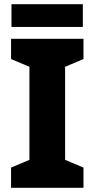

<svg xmlns="http://www.w3.org/2000/svg" viewBox="-20 -900 453 920"><path d="M380 0H33V-97L121 -134V-580L33 -617V-714H380V-617L292 -580V-134L380 -97ZM377 -880V-771H35V-880Z"/></svg>

Font: Noto Sans Devanagari ExtraBold
Style: Regular
Weight: 800
Version: Version 2.003